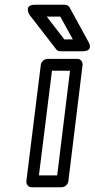

<svg xmlns="http://www.w3.org/2000/svg" viewBox="-20 -764 399 809"><path d="M144 -25 199 -466H275L221 -25ZM91 0C90 11 98 25 113 25H240C251 25 266 15 268 0L328 -491C329 -502 321 -516 306 -516H180C169 -516 154 -506 152 -491ZM251 -598 177 -694H234L287 -598ZM217 -556C221 -551 227 -548 234 -548H328C377 -548 353 -587 353 -587L273 -733C270 -739 262 -744 254 -744H127C78 -744 104 -702 104 -702Z"/></svg>

Font: Falling Sky
Style: ExtOuObl
Weight: 400
Designer: Paul D. Hunt
Foundry: Adobe Systems Incorporated
Version: Version 1.02